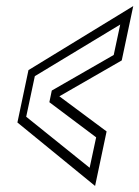

<svg xmlns="http://www.w3.org/2000/svg" viewBox="-20 -613 460 634"><path d="M294 1 37.5 -208.5 74 -381.5 420 -593 382 -413.5 176 -295 332 -179ZM276 -59 297.5 -159.5 143 -275.5 151 -314 355.5 -431.5 377 -532 95 -361.5 66.5 -227.5Z"/></svg>

Font: Tourney Thin Light
Style: Italic
Weight: 300
Italic angle: -12°
Version: Version 1.015